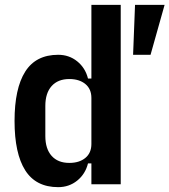

<svg xmlns="http://www.w3.org/2000/svg" viewBox="-20 -760 699 792"><path d="M357 -86H343Q332 -42 298.5 -15Q265 12 220 12Q128 12 84 -57.5Q40 -127 40 -261Q40 -395 84 -464.5Q128 -534 220 -534Q265 -534 298.5 -507Q332 -480 343 -436H357V-740H478V0H357ZM266 -88Q307 -88 332 -108.5Q357 -129 357 -166V-356Q357 -393 332 -413.5Q307 -434 266 -434Q219 -434 193 -405Q167 -376 167 -323V-199Q167 -146 193 -117Q219 -88 266 -88ZM601 -534H529L537 -740H659Z"/></svg>

Font: IBM Plex Sans Cond SmBld
Style: Regular
Weight: 600
Width: 3
Designer: Mike Abbink, Paul van der Laan, Pieter van Rosmalen
Foundry: Bold Monday
Version: Version 1.3